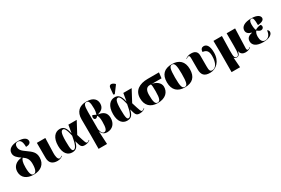

<svg xmlns="http://www.w3.org/2000/svg" viewBox="122 -2314 5886 4025"><g transform="rotate(-30 3065.0 -301.5)"><path d="M307 10C479 10 593 -79 593 -244C593 -366 528 -418 419 -495C327 -560 286 -597 286 -676C286 -726 311 -758 358 -758C426 -758 456 -696 456 -576C527 -576 574 -603 574 -654C574 -710 525 -768 362 -768C223 -768 124 -716 124 -610C124 -529 185 -483 261 -429C130 -418 36 -342 36 -214C36 -71 142 10 307 10ZM311 0C260 0 230 -50 230 -208C230 -338 253 -388 282 -415C354 -366 397 -316 397 -201C397 -49 358 0 311 0Z M885 10C944 10 986 -13 1011 -36L1006 -45C990 -31 969 -15 946 -15C896 -15 886 -117 888 -180L899 -536H694L695 -175C695 -40 772 10 885 10Z M1240 10C1344 10 1381 -48 1408 -161H1410C1446 -33 1454 10 1545 10C1613 10 1652 -16 1675 -36L1670 -45C1649 -26 1629 -15 1612 -15C1585 -15 1577 -39 1510 -256L1659 -536H1457L1426 -351H1423C1390 -504 1337 -549 1252 -549C1139 -549 1048 -455 1048 -257C1048 -65 1138 10 1240 10ZM1290 -22C1255 -22 1235 -49 1235 -264C1235 -476 1269 -506 1308 -506C1335 -506 1371 -483 1410 -295C1379 -102 1338 -22 1290 -22Z M1752 220H1957L1940 -98H1942C1970 -14 2030 10 2084 10C2216 10 2297 -80 2297 -217C2297 -350 2213 -398 2106 -410V-413C2189 -437 2258 -479 2258 -587C2258 -681 2199 -768 2023 -768C1855 -768 1751 -676 1752 -494L1754 -100ZM2028 -22C2002 -22 1969 -37 1947 -138V-562C1947 -719 1970 -758 2020 -758C2070 -758 2093 -715 2093 -562C2093 -500 2084 -461 2071 -421C2044 -437 2005 -455 1989 -458C1977 -442 1974 -423 1974 -410C1974 -374 1991 -355 2021 -357C2038 -357 2059 -379 2073 -395C2093 -370 2107 -323 2107 -242C2107 -79 2086 -22 2028 -22Z M2619 -602 2743 -767V-779C2688 -836 2610 -847 2602 -762L2588 -612ZM2570 10C2674 10 2711 -48 2738 -161H2740C2776 -33 2784 10 2875 10C2943 10 2982 -16 3005 -36L3000 -45C2979 -26 2959 -15 2942 -15C2915 -15 2907 -39 2840 -256L2989 -536H2787L2756 -351H2753C2720 -504 2667 -549 2582 -549C2469 -549 2378 -455 2378 -257C2378 -65 2468 10 2570 10ZM2620 -22C2585 -22 2565 -49 2565 -264C2565 -476 2599 -506 2638 -506C2665 -506 2701 -483 2740 -295C2709 -102 2668 -22 2620 -22Z M3309 10C3507 10 3592 -99 3592 -223C3592 -324 3490 -391 3395 -401H3634L3650 -536H3378C3172 -536 3034 -448 3034 -262C3034 -90 3133 10 3309 10ZM3309 0C3253 0 3232 -66 3232 -232C3232 -353 3277 -401 3347 -401H3378C3390 -369 3392 -330 3392 -225C3392 -49 3367 0 3309 0Z M3966 10C4150 10 4246 -83 4246 -271C4246 -459 4141 -551 3969 -551C3785 -551 3689 -459 3689 -271C3689 -83 3794 10 3966 10ZM3968 0C3906 0 3887 -64 3887 -271C3887 -476 3906 -541 3967 -541C4029 -541 4049 -476 4049 -271C4049 -64 4030 0 3968 0Z M4577 10C4723 10 4858 -108 4858 -319C4858 -490 4800 -544 4733 -544C4691 -544 4656 -516 4654 -451C4723 -441 4788 -417 4788 -279C4788 -101 4723 -15 4643 -15C4587 -15 4577 -53 4577 -144V-406C4577 -513 4509 -543 4428 -543C4369 -543 4329 -529 4291 -497L4296 -489C4326 -513 4338 -518 4354 -518C4375 -518 4383 -503 4383 -446V-188C4383 -52 4437 10 4577 10Z M4971 221H5176L5158 -19H5160C5175 1 5190 10 5222 10C5276 10 5298 -36 5307 -92H5309C5320 -8 5386 10 5436 10C5498 10 5540 -12 5566 -36L5561 -45C5532 -19 5516 -15 5503 -15C5489 -15 5476 -31 5477 -65L5493 -536H5288V-240C5288 -60 5279 0 5226 0C5180 0 5163 -29 5166 -180L5174 -536H4969L4973 -225Z M5865 10C6029 10 6092 -54 6092 -110C6092 -133 6080 -155 6053 -166C6045 -66 5995 -2 5916 -2C5845 -2 5816 -67 5816 -143C5816 -215 5833 -248 5855 -274C5885 -254 5912 -229 5947 -229C5984 -229 6011 -255 6011 -288C6011 -310 6003 -323 5992 -333C5952 -333 5897 -317 5856 -290C5840 -316 5832 -373 5832 -437C5832 -506 5852 -542 5889 -542C5931 -542 5943 -493 5943 -356C6064 -366 6095 -405 6095 -444C6095 -492 6042 -550 5890 -550C5730 -550 5637 -493 5637 -400C5637 -336 5684 -302 5753 -285V-280C5674 -264 5620 -229 5620 -149C5620 -49 5704 10 5865 10Z"/></g></svg>

Font: Noto Serif Display Black
Style: Regular
Weight: 900
Designer: Monotype Design Team
Foundry: Monotype Imaging Inc.
Version: Version 2.009